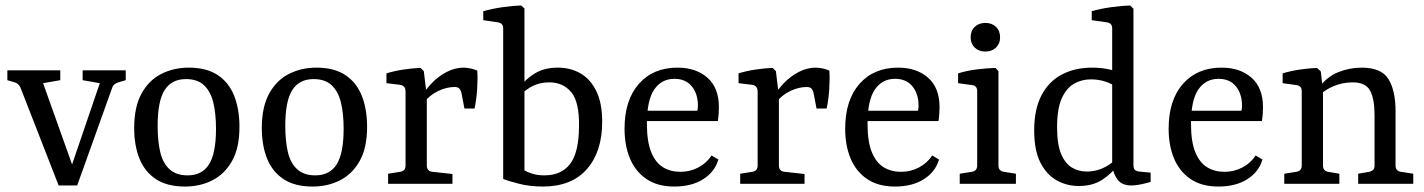

<svg xmlns="http://www.w3.org/2000/svg" viewBox="-20 -674 5222 704"><path d="M346 -369 283 -380V-416H441V-380L414 -372Q397 -367 392 -354L263 6H218ZM247 6H195L55 -353Q48 -368 34 -372L7 -380V-416H201V-380L138 -369L260 -27Z M772 -202Q772 -258 762 -298.5Q752 -339 728 -361.5Q704 -384 662 -384Q609 -384 583.5 -343.5Q558 -303 558 -213Q558 -157 567.5 -116.5Q577 -76 601.5 -53.5Q626 -31 668 -31Q721 -31 746.5 -71.5Q772 -112 772 -202ZM472 -205Q472 -282 499 -331Q526 -380 571.5 -403Q617 -426 672 -426Q737 -426 778 -399Q819 -372 838.5 -323Q858 -274 858 -209Q858 -132 831 -84Q804 -36 759 -13Q714 10 658 10Q593 10 552 -17Q511 -44 491.5 -92Q472 -140 472 -205Z M1240 -202Q1240 -258 1230 -298.5Q1220 -339 1196 -361.5Q1172 -384 1130 -384Q1077 -384 1051.5 -343.5Q1026 -303 1026 -213Q1026 -157 1035.5 -116.5Q1045 -76 1069.5 -53.5Q1094 -31 1136 -31Q1189 -31 1214.5 -71.5Q1240 -112 1240 -202ZM940 -205Q940 -282 967 -331Q994 -380 1039.5 -403Q1085 -426 1140 -426Q1205 -426 1246 -399Q1287 -372 1306.5 -323Q1326 -274 1326 -209Q1326 -132 1299 -84Q1272 -36 1227 -13Q1182 10 1126 10Q1061 10 1020 -17Q979 -44 959.5 -92Q940 -140 940 -205Z M1527 -321Q1540 -345 1563.5 -369.5Q1587 -394 1617.5 -410Q1648 -426 1680 -426Q1691 -426 1705.5 -423Q1720 -420 1730 -415Q1732 -385 1729.5 -346.5Q1727 -308 1720 -276H1683L1672 -333Q1669 -345 1663.5 -350Q1658 -355 1647 -355Q1618 -355 1587 -340.5Q1556 -326 1531 -295ZM1545 -322V-67Q1545 -46 1566 -44L1639 -36V0H1403V-37L1447 -44Q1467 -47 1467 -67V-338Q1467 -360 1447 -363L1397 -369V-405Q1426 -414 1459.5 -419Q1493 -424 1522 -425L1534 -413Z M1825 -570Q1825 -589 1806 -592L1752 -600V-633Q1784 -642 1821.5 -647.5Q1859 -653 1891 -654L1903 -643V-49Q1916 -42 1934 -36.5Q1952 -31 1976 -31Q2038 -31 2070 -72.5Q2102 -114 2103 -207Q2105 -299 2075 -335.5Q2045 -372 1994 -372Q1961 -372 1935 -359.5Q1909 -347 1888 -325L1884 -353Q1907 -384 1941.5 -405Q1976 -426 2025 -426Q2071 -426 2107.5 -405.5Q2144 -385 2166 -341Q2188 -297 2188 -227Q2188 -118 2132 -54Q2076 10 1970 10Q1924 10 1884 0Q1844 -10 1825 -18Z M2270 -202Q2270 -307 2322.5 -366.5Q2375 -426 2464 -426Q2532 -426 2574 -389Q2616 -352 2616 -281Q2616 -271 2615 -256.5Q2614 -242 2612 -230H2327V-268H2537Q2538 -273 2538.5 -277Q2539 -281 2539 -287Q2539 -330 2516.5 -357.5Q2494 -385 2453 -385Q2406 -385 2379 -346Q2352 -307 2352 -220Q2352 -154 2368 -115.5Q2384 -77 2411.5 -60.5Q2439 -44 2475 -44Q2510 -44 2540.5 -60Q2571 -76 2589 -104L2614 -89Q2601 -44 2558.5 -17Q2516 10 2453 10Q2391 10 2350.5 -17.5Q2310 -45 2290 -92.5Q2270 -140 2270 -202Z M2818 -321Q2831 -345 2854.5 -369.5Q2878 -394 2908.5 -410Q2939 -426 2971 -426Q2982 -426 2996.5 -423Q3011 -420 3021 -415Q3023 -385 3020.5 -346.5Q3018 -308 3011 -276H2974L2963 -333Q2960 -345 2954.5 -350Q2949 -355 2938 -355Q2909 -355 2878 -340.5Q2847 -326 2822 -295ZM2836 -322V-67Q2836 -46 2857 -44L2930 -36V0H2694V-37L2738 -44Q2758 -47 2758 -67V-338Q2758 -360 2738 -363L2688 -369V-405Q2717 -414 2750.5 -419Q2784 -424 2813 -425L2825 -413Z M3079 -202Q3079 -307 3131.5 -366.5Q3184 -426 3273 -426Q3341 -426 3383 -389Q3425 -352 3425 -281Q3425 -271 3424 -256.5Q3423 -242 3421 -230H3136V-268H3346Q3347 -273 3347.5 -277Q3348 -281 3348 -287Q3348 -330 3325.5 -357.5Q3303 -385 3262 -385Q3215 -385 3188 -346Q3161 -307 3161 -220Q3161 -154 3177 -115.5Q3193 -77 3220.5 -60.5Q3248 -44 3284 -44Q3319 -44 3349.5 -60Q3380 -76 3398 -104L3423 -89Q3410 -44 3367.5 -17Q3325 10 3262 10Q3200 10 3159.5 -17.5Q3119 -45 3099 -92.5Q3079 -140 3079 -202Z M3641 -67Q3641 -47 3661 -44L3705 -37V0H3499V-37L3543 -44Q3563 -47 3563 -67V-340Q3563 -360 3544 -362L3493 -369V-405Q3525 -415 3561.5 -419.5Q3598 -424 3630 -425L3641 -413ZM3647 -537Q3647 -514 3632 -499.5Q3617 -485 3593 -485Q3569 -485 3554 -499.5Q3539 -514 3539 -537Q3539 -561 3554 -575.5Q3569 -590 3593 -590Q3617 -590 3632 -575.5Q3647 -561 3647 -537Z M3936 8Q3891 8 3854 -13Q3817 -34 3794.5 -78.5Q3772 -123 3772 -196Q3772 -273 3798.5 -324Q3825 -375 3873 -400.5Q3921 -426 3984 -426Q4015 -426 4042.5 -420.5Q4070 -415 4085 -409L4069 -356Q4059 -366 4034 -374.5Q4009 -383 3980 -383Q3946 -383 3918 -367Q3890 -351 3873 -313Q3856 -275 3856 -208Q3856 -144 3871 -109Q3886 -74 3910.5 -59.5Q3935 -45 3964 -45Q3995 -45 4021.5 -56.5Q4048 -68 4068 -87L4079 -70Q4058 -39 4022.5 -15.5Q3987 8 3936 8ZM4136 -642V-69Q4136 -56 4141.5 -51Q4147 -46 4157 -45L4199 -41V-7Q4186 -3 4166 1.5Q4146 6 4129 6Q4094 6 4078 -15Q4062 -36 4058 -66V-570Q4058 -589 4039 -592L3983 -600V-633Q4014 -642 4053.5 -647.5Q4093 -653 4124 -654Z M4265 -202Q4265 -307 4317.5 -366.5Q4370 -426 4459 -426Q4527 -426 4569 -389Q4611 -352 4611 -281Q4611 -271 4610 -256.5Q4609 -242 4607 -230H4322V-268H4532Q4533 -273 4533.5 -277Q4534 -281 4534 -287Q4534 -330 4511.5 -357.5Q4489 -385 4448 -385Q4401 -385 4374 -346Q4347 -307 4347 -220Q4347 -154 4363 -115.5Q4379 -77 4406.5 -60.5Q4434 -44 4470 -44Q4505 -44 4535.5 -60Q4566 -76 4584 -104L4609 -89Q4596 -44 4553.5 -17Q4511 10 4448 10Q4386 10 4345.5 -17.5Q4305 -45 4285 -92.5Q4265 -140 4265 -202Z M4960 0V-37L5000 -44Q5009 -46 5014.5 -51Q5020 -56 5020 -67V-252Q5020 -312 5003.5 -342Q4987 -372 4940 -372Q4903 -372 4869.5 -358Q4836 -344 4809 -317L4812 -348Q4844 -392 4886 -409Q4928 -426 4973 -426Q5045 -426 5071 -384Q5097 -342 5097 -266V-67Q5097 -47 5117 -44L5162 -37V0ZM4689 0V-37L4733 -44Q4753 -47 4753 -67V-340Q4753 -359 4734 -362L4683 -369V-405Q4713 -414 4746.5 -419Q4780 -424 4809 -425L4823 -412L4831 -340V-67Q4831 -47 4850 -44L4891 -37V0Z"/></svg>

Font: Rasa
Style: Regular
Weight: 400
Designer: Anna Giedrys (Yrsa+Rasa design), David Brezina (Yrsa art-direction, Rasa art-direction, design)
Foundry: Rosetta Type Foundry
Version: Version 2.004